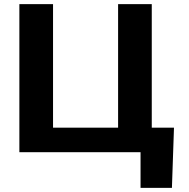

<svg xmlns="http://www.w3.org/2000/svg" viewBox="-20 -731 908 922"><path d="M73 -711V0H654.9V171H805.6L815.5 -118H708.8V-711H547.1V-118H234.7V-711Z"/></svg>

Font: Asimov
Style: Wid
Weight: 500
Designer: Google
Version: Version 2.000980; 2014